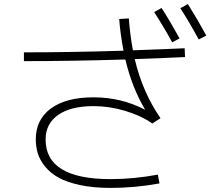

<svg xmlns="http://www.w3.org/2000/svg" viewBox="-20 -874 1040 939"><path d="M734 -815 770 -835Q808 -777 858 -686L822 -667Q783 -739 734 -815ZM862 -834 899 -854Q949 -774 989 -700L952 -681Q904 -769 862 -834ZM584 -626Q568 -711 563 -781L610 -784Q616 -704 630 -628Q800 -634 883 -638L885 -595Q807 -591 639 -585Q677 -423 765 -296L725 -270Q669 -309 591.5 -332Q514 -355 438 -355Q326 -355 264.5 -312Q203 -269 203 -192Q203 2 520 2Q634 2 752 -20L760 23Q641 45 520 45Q436 45 371 31Q306 17 266 -5.5Q226 -28 200.5 -59.5Q175 -91 165 -123.5Q155 -156 155 -193Q155 -289 229 -343.5Q303 -398 437 -398Q573 -398 688 -338L689 -339Q626 -445 593 -583Q326 -575 97 -575V-618Q322 -618 584 -626Z"/></svg>

Font: Mplus 1p Light
Style: Regular
Weight: 300
Version: Version 1.061